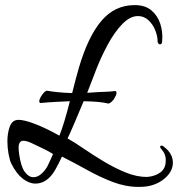

<svg xmlns="http://www.w3.org/2000/svg" viewBox="-20 -703 698 753"><path d="M404 -297Q373 -305 308 -306Q290 -263 273.5 -224Q257 -185 245 -160Q272 -145 308.5 -120Q345 -95 387.5 -69.5Q430 -44 473 -26.5Q516 -9 556 -9Q587 -11 608.5 -26.5Q630 -42 630 -73Q630 -77 630 -80Q630 -83 629 -87Q626 -103 616.5 -113.5Q607 -124 608 -128Q609 -132 613 -132Q618 -132 621 -129Q641 -114 649.5 -98Q658 -82 658 -65Q658 -32 628.5 -5.5Q599 21 556 28Q548 29 540 29.5Q532 30 524 30Q473 30 423 11Q373 -8 323.5 -35.5Q274 -63 223 -89Q216 -74 208.5 -59Q201 -44 196 -36Q165 17 119 17Q94 17 69 -2.5Q44 -22 24 -62Q18 -75 13.5 -99.5Q9 -124 9 -149Q9 -181 18.5 -207Q28 -233 53 -233Q75 -233 117 -217Q159 -201 213 -171Q222 -193 233 -229.5Q244 -266 254 -306Q229 -305 200 -303.5Q171 -302 138 -299Q136 -299 135 -302Q134 -305 134 -306Q134 -315 145 -331Q158 -349 166 -347Q182 -344 206.5 -341.5Q231 -339 263 -338Q270 -367 277 -392.5Q284 -418 289 -436Q325 -559 377.5 -621Q430 -683 508 -683Q549 -683 573.5 -662.5Q598 -642 608.5 -610Q619 -578 616 -542Q616 -529 607 -529Q605 -529 601.5 -532Q598 -535 598 -542Q598 -561 589 -584Q580 -607 562.5 -623.5Q545 -640 521 -640Q490 -640 459.5 -608.5Q429 -577 402.5 -528Q376 -479 356 -427Q349 -408 340 -385.5Q331 -363 322 -339Q344 -340 368 -342Q382 -342 393 -343Q404 -344 411 -344L433 -346Q435 -346 436 -343Q437 -340 437 -338Q437 -334 434 -327.5Q431 -321 426 -313Q412 -296 404 -297ZM111 -8Q127 -8 141.5 -20.5Q156 -33 166 -51Q170 -59 175.5 -71Q181 -83 188 -99Q169 -111 149.5 -120Q130 -129 112 -138Q86 -151 72 -151Q53 -151 53 -124Q53 -119 53.5 -112.5Q54 -106 55 -99Q62 -49 77.5 -28.5Q93 -8 111 -8Z"/></svg>

Font: Luxurious Roman
Style: Regular
Weight: 400
Designer: Robert E. Leuschke
Foundry: Robert E. Leuschke
Version: Version 1.010; ttfautohint (v1.8.3)